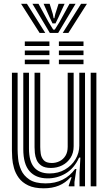

<svg xmlns="http://www.w3.org/2000/svg" viewBox="-20 -984 576 1014"><path d="M211 10.5Q160.5 10.5 128.8 -4.9Q97 -20.2 79.2 -44.6Q61.5 -69 53.9 -96.4Q46.2 -123.8 44.6 -148.4Q43 -173 43 -188.2V-600H73V-194.2Q73 -175.8 75.8 -146.1Q78.5 -116.5 91.5 -86.5Q104.5 -56.5 135 -36Q165.5 -15.5 221 -15.5Q271.8 -15.5 310.8 -35.1Q349.8 -54.8 376.5 -91.5H383.5L373.2 -22.5V0H343.2L343 -4L358.2 -48H352.8Q325.5 -18 290.8 -3.8Q256 10.5 211 10.5ZM459 0V-600H489V0ZM249 -97Q216.5 -97 198.8 -109.2Q181 -121.5 173.4 -139.6Q165.8 -157.8 164.1 -176Q162.5 -194.2 162.5 -206.2V-600H192.5V-208Q192.5 -193.5 195 -173.5Q197.5 -153.5 210.4 -138.4Q223.2 -123.2 253.8 -123.2Q275.2 -123.2 294.4 -132.6Q313.5 -142 325.5 -161Q337.5 -180 337.5 -208.8V-600H369V-212Q369 -176.2 352.5 -150.5Q336 -124.8 308.8 -110.9Q281.5 -97 249 -97ZM230 -42Q169 -42.5 136 -79.9Q103 -117.2 103 -196.2V-600H133V-200.2Q133 -132 160.4 -100Q187.8 -68 241.5 -68Q287.8 -68 323.1 -88.6Q358.5 -109.2 378.6 -142.8Q398.8 -176.2 398.8 -214.8V-600H429V0H400V-72L404.5 -151.5H397.5Q372 -95 327 -68.2Q282 -41.5 230 -42ZM291 -741V-765H421V-741ZM111 -645V-669H241V-645ZM111 -693V-717H241V-693ZM111 -741V-765H241V-741ZM291 -645V-669H421V-645ZM291 -693V-717H421V-693ZM91.2 -964H122.2L219.2 -810H189.2ZM151.2 -964H183.2L236 -868.2L261.2 -827.5H269.2L294.5 -868L347.2 -964H379.2L287.2 -810H243.2ZM210.2 -964H242.2L259 -909.5L263.2 -887.8H267.2L271.8 -909.5L289.2 -964H321.2L289 -893.2L273.2 -860.5H257.2L241.8 -893.2ZM408.2 -964H439.2L341.2 -810H311.2Z"/></svg>

Font: Big Shoulders Inline Text Thin Black
Style: Regular
Weight: 900
Version: Version 2.002